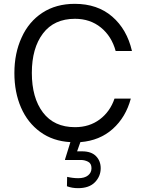

<svg xmlns="http://www.w3.org/2000/svg" viewBox="-20 -735 752 1001"><path d="M93 -540Q130 -622 201 -668.5Q272 -715 370 -715Q488 -715 565 -648.5Q642 -582 668 -469H583Q562 -546 506 -591.5Q450 -637 371 -637Q262 -637 204 -560.5Q146 -484 146 -355Q146 -225 204 -148.5Q262 -72 371 -72Q446 -72 500 -112.5Q554 -153 577 -221H662Q636 -124 568 -63Q500 -2 399 6L382 54H408Q456 54 480.5 79Q505 104 505 142Q505 184 475 215Q445 246 387 246Q355 246 329 236L330 187Q360 194 388 194Q421 194 439 179.5Q457 165 457 142Q457 117 439 108Q421 99 402 99H319V96L347 6Q256 1 190 -47Q124 -95 89.5 -174.5Q55 -254 55 -354Q55 -458 93 -540Z"/></svg>

Font: Lopes Sans
Style: Regular
Weight: 400
Designer: Gabriel Lam, Diego Maldonado
Foundry: TypeRant, Foresti Design
Version: Version 4.000